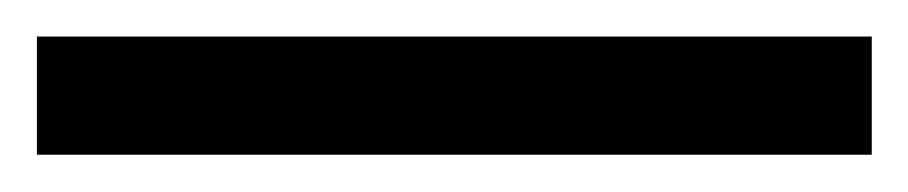

<svg xmlns="http://www.w3.org/2000/svg" viewBox="-22 70 492 104"><path d="M450.2 153.8H-2V89.8H450.2Z"/></svg>

Font: f0_2797  
Style: Regular
Weight: 400
Foundry: Ascender Corporation
Version: Version 1.10